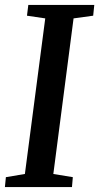

<svg xmlns="http://www.w3.org/2000/svg" viewBox="-20 -763 404 783"><path d="M0 0 4 -40.5 81.5 -53.5 164.5 -688 90 -699 95.5 -743H364.5L360 -699L280 -688L197.5 -53.5L277 -40.5L273.5 0Z"/></svg>

Font: Merriweather 24pt Medium
Style: Italic
Weight: 500
Italic angle: -7.8°
Version: Version 2.101